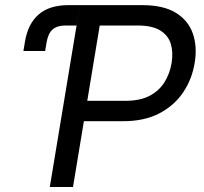

<svg xmlns="http://www.w3.org/2000/svg" viewBox="-20 -748 815 768"><path d="M73.7 -543.9 79.6 -580.1Q91.3 -652.3 134.3 -689.9Q177.2 -727.5 254.4 -727.5H299.8L286.1 -646H241.2Q208.5 -646 190.4 -630.1Q172.4 -614.3 166.5 -579.1L160.6 -543.9ZM179.2 0 299.8 -727.5H548.8Q633.3 -727.5 683.1 -697Q732.9 -666.5 751.2 -614.3Q769.5 -562 758.8 -497.1Q748.5 -432.1 713.1 -379.2Q677.7 -326.2 617.7 -294.7Q557.6 -263.2 472.7 -263.2H296.4L310.1 -344.7H481.4Q540.5 -344.7 578.9 -365Q617.2 -385.3 638.4 -419.9Q659.7 -454.6 666.5 -496.6Q673.3 -539.1 663.1 -572.8Q652.8 -606.4 620.8 -626.2Q588.9 -646 530.3 -646H378.9L272 0Z"/></svg>

Font: Adwaita Sans
Style: Italic
Weight: 400
Italic angle: -9.39999°
Designer: Rasmus Andersson
Foundry: rsms
Version: Version 4.001;git-9221beed3